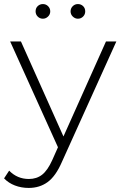

<svg xmlns="http://www.w3.org/2000/svg" viewBox="-39 -726 605 944"><path d="M533 -522 265 71Q235 140 195.5 169Q156 198 102 198Q66 198 34.5 186Q3 174 -19 151L6 113Q46 154 103 154Q141 154 168 133Q195 112 218 61L246 -2L11 -522H64L273 -55L482 -522ZM172 -634Q157 -634 146.5 -644.5Q136 -655 136 -670Q136 -686 146.5 -696Q157 -706 172 -706Q187 -706 197.5 -695.5Q208 -685 208 -670Q208 -655 197 -644.5Q186 -634 172 -634ZM344 -634Q330 -634 319 -644.5Q308 -655 308 -670Q308 -685 318.5 -695.5Q329 -706 344 -706Q359 -706 369.5 -696Q380 -686 380 -670Q380 -655 369.5 -644.5Q359 -634 344 -634Z"/></svg>

Font: Hilab Light
Style: Regular
Weight: 300
Designer: Cristianderson Lima
Foundry: Cristianderson
Version: Version 1.0